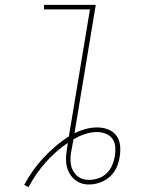

<svg xmlns="http://www.w3.org/2000/svg" viewBox="-20 -755 640 794"><path d="M98 19 80 10Q96 -20 116 -48.5Q136 -77 159.5 -102Q183 -127 209 -149.5Q235 -172 265 -191Q265 -194 266 -197.5Q267 -201 267 -204L352 -716H162V-735H376L288 -204Q310 -215 334 -221.5Q358 -228 382 -228Q405 -228 426.5 -220Q448 -212 461 -194.5Q474 -177 476.5 -153.5Q479 -130 475 -107Q475 -107 475 -107Q475 -107 475 -107Q473 -92 468 -77Q463 -62 454.5 -48.5Q446 -35 434 -24Q422 -13 407.5 -6Q393 1 378 4.5Q363 8 347 8Q328 8 311 1Q294 -6 281.5 -19Q269 -32 262 -49Q255 -66 253.5 -84.5Q252 -103 254.5 -122Q257 -141 260 -160Q260 -161 260 -162Q260 -163 260 -164Q209 -129 168 -82.5Q127 -36 98 19ZM347 -11Q367 -11 386.5 -17.5Q406 -24 421 -38.5Q436 -53 444 -72Q452 -91 455 -110Q458 -129 456.5 -148Q455 -167 444.5 -181.5Q434 -196 416.5 -202.5Q399 -209 380 -209Q356 -209 331 -200.5Q306 -192 284 -179Q282 -167 279.5 -155Q277 -143 275 -131Q272 -117 271.5 -103Q271 -89 273 -75.5Q275 -62 281.5 -50Q288 -38 297.5 -29Q307 -20 320 -15.5Q333 -11 347 -11Z"/></svg>

Font: Iosevka Slab ThExObl
Style: Regular
Weight: 100
Width: 7
Italic angle: -9°
Monospace: yes
Designer: Belleve Invis
Foundry: Belleve Invis
Version: Version 11.1.1; ttfautohint (v1.8.3)